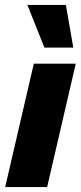

<svg xmlns="http://www.w3.org/2000/svg" viewBox="-20 -758 328 778"><path d="M287 -500 171 0H1L117 -500ZM247 -738 277 -565H160L91 -738Z"/></svg>

Font: Kantumruy Pro
Style: Bold Italic
Weight: 700
Italic angle: -13°
Version: Version 1.002